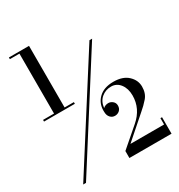

<svg xmlns="http://www.w3.org/2000/svg" viewBox="-208 -944 1101 1182"><g transform="rotate(-30 342.0 -352.5)"><path d="M22 -368H100V-794H32V-806H175V-368H241V-356H22ZM514.5 -650H533.5L57 100H37ZM664.5 101H365V51.5L498.5 -64Q574.5 -129.5 574.5 -223Q574.5 -272.5 550 -304.5Q525.5 -336.5 486.5 -336.5Q446.5 -336.5 417.5 -311.8Q388.5 -287 384 -243Q399.5 -257 421 -257Q437.5 -257 451.5 -245.2Q465.5 -233.5 465.5 -214.5Q465.5 -193 451.8 -180.5Q438 -168 419 -168Q400 -168 386.5 -182.2Q373 -196.5 372.5 -221Q369 -279.5 406.8 -317.2Q444.5 -355 513.5 -355Q580 -355 616.2 -321Q652.5 -287 652.5 -241Q652.5 -193.5 626.2 -163.2Q600 -133 571 -109L414 29H653V-16H664.5Z"/></g></svg>

Font: Bodoni* 11pt Medium
Style: Regular
Weight: 500
Version: Version 2.3